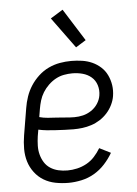

<svg xmlns="http://www.w3.org/2000/svg" viewBox="-54 -799 608 849"><g transform="rotate(-5 250.0 -374.5)"><path d="M216 8Q186 8 158 2.5Q130 -3 106.5 -17Q83 -31 66 -53.5Q49 -76 41 -102.5Q33 -129 33 -158.5Q33 -188 38 -218L58 -338Q62 -363 70.5 -388Q79 -413 93.5 -435.5Q108 -458 128.5 -477Q149 -496 173.5 -507.5Q198 -519 223.5 -523.5Q249 -528 274 -528Q298 -528 322 -524.5Q346 -521 367 -511.5Q388 -502 405 -486.5Q422 -471 432 -450Q442 -429 445.5 -405.5Q449 -382 445 -357Q442 -338 432.5 -318.5Q423 -299 408.5 -283Q394 -267 376 -255.5Q358 -244 338 -237.5Q318 -231 298 -228.5Q278 -226 258 -226Q238 -226 218.5 -227Q199 -228 179.5 -229Q160 -230 140.5 -232Q121 -234 103 -238L98 -209Q95 -188 94.5 -167.5Q94 -147 99 -128Q104 -109 114 -93Q124 -77 140 -66.5Q156 -56 175.5 -51.5Q195 -47 216 -47Q237 -47 259 -52Q281 -57 301 -68Q321 -79 336.5 -96Q352 -113 364 -133L414 -108Q399 -82 378 -59Q357 -36 330.5 -20.5Q304 -5 274 1.5Q244 8 216 8ZM267 -279Q286 -279 305 -283.5Q324 -288 341.5 -299.5Q359 -311 370.5 -328.5Q382 -346 385 -365Q389 -389 382 -411Q375 -433 358.5 -447Q342 -461 320 -467Q298 -473 274 -473Q256 -473 237 -469.5Q218 -466 200.5 -456.5Q183 -447 168 -432.5Q153 -418 142.5 -401Q132 -384 126.5 -365.5Q121 -347 118 -329L112 -293Q130 -288 149.5 -286.5Q169 -285 189 -284Q209 -283 228 -281Q247 -279 267 -279ZM301 -586 201 -723 256 -757 346 -614Z"/></g></svg>

Font: Iosevka Curly Light
Style: Italic
Weight: 300
Italic angle: -9°
Monospace: yes
Designer: Belleve Invis
Foundry: Belleve Invis
Version: Version 22.1.2; ttfautohint (v1.8.4)